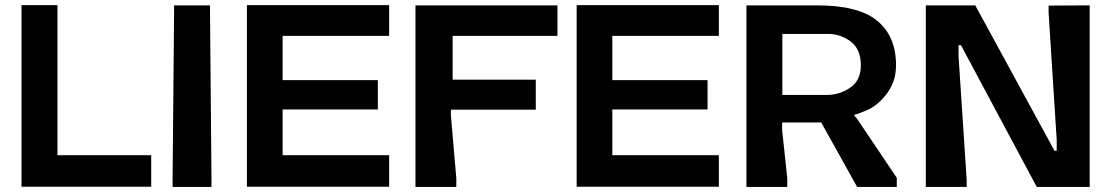

<svg xmlns="http://www.w3.org/2000/svg" viewBox="-20 -741 4415 762"><path d="M208 -720.7Q208 -522.5 208 -125Q332 -125 580.1 -125Q580.1 -84 580.1 0Q408.2 0 65.4 0Q65.4 -240.2 65.4 -720.7Q112.3 -720.7 208 -720.7Q208 -720.7 208 -720.7Z M670.9 -719.7Q718.8 -719.7 813.5 -719.7Q813.5 -711.9 813.5 -694.3Q815.4 -474.6 819.3 -35.2Q819.3 -23.4 819.3 1Q767.6 1 665 1Q665 -6.8 665 -23.4Q665 -27.3 665 -35.2Q667 -254.9 670.9 -694.3Q670.9 -703.1 670.9 -719.7Q670.9 -719.7 670.9 -719.7Z M960 0Q960 -240.2 960 -720.7Q1147.5 -720.7 1524.4 -720.7Q1524.4 -680.7 1524.4 -598.6Q1382.8 -598.6 1101.6 -598.6Q1101.6 -540 1101.6 -422.9Q1227.5 -422.9 1479.5 -422.9Q1479.5 -384.8 1479.5 -306.6Q1353.5 -306.6 1101.6 -306.6Q1101.6 -246.1 1101.6 -125Q1242.2 -125 1524.4 -125Q1524.4 -84 1524.4 0Q1335.9 0 960 0Q960 0 960 0Z M1628.9 -719.7Q1817.4 -719.7 2192.4 -719.7Q2192.4 -679.7 2192.4 -598.6Q2053.7 -598.6 1776.4 -598.6Q1776.4 -540 1776.4 -424.8Q1886.7 -424.8 2106.4 -424.8Q2106.4 -384.8 2106.4 -305.7Q1994.1 -305.7 1769.5 -305.7Q1769.5 -297.9 1769.5 -282.2Q1776.4 -199.2 1791 -33.2Q1791 -22.5 1791 1Q1737.3 1 1628.9 1Q1628.9 -179.7 1628.9 -359.4Q1628.9 -540 1628.9 -719.7Z M2268.6 0Q2268.6 -240.2 2268.6 -720.7Q2456.1 -720.7 2833 -720.7Q2833 -680.7 2833 -598.6Q2691.4 -598.6 2410.2 -598.6Q2410.2 -540 2410.2 -422.9Q2536.1 -422.9 2788.1 -422.9Q2788.1 -384.8 2788.1 -306.6Q2662.1 -306.6 2410.2 -306.6Q2410.2 -246.1 2410.2 -125Q2550.8 -125 2833 -125Q2833 -84 2833 0Q2644.5 0 2268.6 0Q2268.6 0 2268.6 0Z M3378.9 -273.4Q3432.6 -194.3 3539.1 -35.2Q3539.1 -23.4 3539.1 1Q3486.3 1 3381.8 1Q3334 -84 3239.3 -254.9Q3187.5 -254.9 3084 -254.9Q3084 -245.1 3084 -225.6Q3090.8 -162.1 3104.5 -33.2Q3104.5 -22.5 3104.5 1Q3050.8 1 2942.4 1Q2942.4 -239.3 2942.4 -719.7Q3036.1 -719.7 3222.7 -719.7Q3387.7 -719.7 3461.9 -658.2Q3536.1 -596.7 3536.1 -482.4Q3536.1 -444.3 3524.4 -414.1Q3512.7 -384.8 3494.1 -362.3Q3460.9 -321.3 3420.9 -303.7Q3380.9 -287.1 3371.1 -285.2Q3371.1 -283.2 3371.1 -280.3Q3373 -279.3 3375 -277.3Q3377 -275.4 3378.9 -273.4ZM3262.7 -364.3Q3311.5 -364.3 3353.5 -392.6Q3396.5 -420.9 3396.5 -482.4Q3396.5 -544.9 3356.4 -576.2Q3315.4 -606.4 3267.6 -606.4Q3207 -606.4 3085 -606.4Q3085 -526.4 3085 -364.3Q3129.9 -364.3 3173.8 -364.3Q3218.8 -364.3 3262.7 -364.3Z M3816.4 -28.3Q3816.4 -18.6 3816.4 1Q3762.7 1 3654.3 1Q3654.3 -239.3 3654.3 -719.7Q3719.7 -719.7 3850.6 -719.7Q3955.1 -527.3 4165 -142.6Q4168 -142.6 4173.8 -142.6Q4173.8 -157.2 4173.8 -185.5Q4163.1 -353.5 4141.6 -690.4Q4141.6 -700.2 4141.6 -718.8Q4195.3 -718.8 4304.7 -719.7Q4304.7 -479.5 4304.7 1Q4234.4 1 4094.7 1Q3994.1 -186.5 3793.9 -561.5Q3790 -561.5 3784.2 -561.5Q3784.2 -546.9 3784.2 -518.6Q3794.9 -354.5 3816.4 -28.3Q3816.4 -28.3 3816.4 -28.3Z"/></svg>

Font: Post Neon Display
Style: Regular
Weight: 700
Designer: Ward Goes
Version: Version 1.0